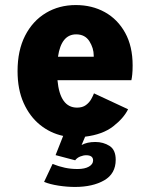

<svg xmlns="http://www.w3.org/2000/svg" viewBox="-20 -532 590 760"><path d="M276.5 208Q245.5 208 211.5 202.8Q177.5 197.5 154.5 188L188 117Q213.5 127 237 132Q260.5 137 287 137Q315.5 137 332 127.5Q348.5 118 348.5 103Q348.5 82.5 321 82.5Q310 82.5 297.5 87.5Q285 92.5 277.5 102.5L200 82L230 6Q179 -5 138.2 -38Q97.5 -71 73.5 -124.5Q49.5 -178 49.5 -250.5Q49.5 -332.5 79.5 -391Q109.5 -449.5 161.8 -480.8Q214 -512 280 -512Q344.5 -512 395.2 -483.8Q446 -455.5 475.5 -402Q505 -348.5 505 -273Q505 -252 503.5 -237.5Q502 -223 500 -214.5H207.5Q217.5 -106 285 -106Q306.5 -106 320 -116Q333.5 -126 341 -139.5Q348.5 -153 352 -162.5L487 -99.5Q469.5 -64 428 -31.8Q386.5 0.5 317 9L303 42Q324.5 30 357.5 30Q389 30 413.5 45.5Q438 61 438 100.5Q438 155.5 392.5 181.8Q347 208 276.5 208ZM281.5 -396Q222.5 -396 209.5 -307.5H351V-312Q351 -341.5 333.8 -368.8Q316.5 -396 281.5 -396Z"/></svg>

Font: Trispace SemiCondensed
Style: Bold
Weight: 700
Width: 4
Designer: Tyler Finck
Foundry: Etcetera Type Company
Version: Version 1.210; ttfautohint (v1.8.3)